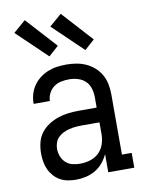

<svg xmlns="http://www.w3.org/2000/svg" viewBox="-86 -826 673 894"><g transform="rotate(-10 250.0 -378.5)"><path d="M201 8Q182 8 162.5 4.5Q143 1 126 -8.5Q109 -18 96 -33Q83 -48 75 -65.5Q67 -83 64 -102.5Q61 -122 61 -141Q61 -166 67 -191Q73 -216 88 -236Q103 -256 124.5 -270Q146 -284 169.5 -292Q193 -300 218 -303Q243 -306 268 -306H353V-355Q353 -376 347 -396.5Q341 -417 326 -431.5Q311 -446 290 -452Q269 -458 249 -458Q230 -458 211 -454Q192 -450 177 -439Q162 -428 153 -410.5Q144 -393 144 -374H67Q67 -397 73 -418.5Q79 -440 91.5 -458.5Q104 -477 122 -491Q140 -505 161 -513.5Q182 -522 204 -525Q226 -528 249 -528Q272 -528 296 -524Q320 -520 341.5 -510Q363 -500 381 -484Q399 -468 410.5 -447Q422 -426 426.5 -402.5Q431 -379 431 -355V-70H477V0H354V-86Q344 -64 328.5 -45.5Q313 -27 292.5 -15Q272 -3 248.5 2.5Q225 8 201 8ZM232 -62Q256 -62 279.5 -69Q303 -76 320.5 -92.5Q338 -109 346 -132.5Q354 -156 354 -180V-236H268Q253 -236 238.5 -234.5Q224 -233 210 -229.5Q196 -226 182.5 -219.5Q169 -213 158.5 -202.5Q148 -192 143 -178Q138 -164 138 -149Q138 -131 144.5 -113.5Q151 -96 164.5 -83.5Q178 -71 195.5 -66.5Q213 -62 232 -62ZM348 -579 206 -715 264 -765 395 -621ZM178 -579 36 -715 94 -765 225 -621Z"/></g></svg>

Font: Iosevka Curly Slab
Style: Regular
Weight: 400
Monospace: yes
Designer: Belleve Invis
Foundry: Belleve Invis
Version: Version 22.1.2; ttfautohint (v1.8.4)